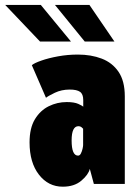

<svg xmlns="http://www.w3.org/2000/svg" viewBox="-82 -728 552 760"><path d="M166.5 11Q109 11 72 -36.8Q35 -84.5 35 -164.5Q35 -221 56.2 -256Q77.5 -291 111 -307.5Q144.5 -324 182 -324Q211.5 -324 227.8 -316.8Q244 -309.5 247.5 -305.5V-332Q247.5 -355.5 234.8 -364.5Q222 -373.5 194 -373.5Q161.5 -373.5 135 -360.8Q108.5 -348 100 -341L44 -470Q54 -478.5 81.8 -488.2Q109.5 -498 147.8 -505Q186 -512 226.5 -512Q278.5 -512 320.5 -496Q362.5 -480 387.2 -443.8Q412 -407.5 412 -346.5V0H289.5L273.5 -59.5Q268 -36.5 240 -12.8Q212 11 166.5 11ZM227 -112Q234 -112 238.2 -120.5Q242.5 -129 244.8 -139.2Q247 -149.5 247 -153.5V-218.5Q245 -221 240.2 -224.8Q235.5 -228.5 228.5 -228.5Q201.5 -228.5 201.5 -172Q201.5 -112 227 -112ZM253.5 -563.5 135.5 -708.5H272L371 -563.5ZM76.5 -563.5 -61.5 -708.5H79.5L199 -563.5Z"/></svg>

Font: Trispace Condensed ExtraBold
Style: Regular
Weight: 800
Width: 3
Designer: Tyler Finck
Foundry: Etcetera Type Company
Version: Version 1.210; ttfautohint (v1.8.3)